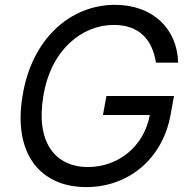

<svg xmlns="http://www.w3.org/2000/svg" viewBox="-20 -757 779 787"><path d="M594.1 -285.5C570 -155.2 463.4 -72.4 340.9 -72.4C205.3 -72.4 125.7 -174.7 157.7 -363.6C188.2 -552.6 316.1 -654.8 446 -654.8C550.4 -654.8 604.4 -595.2 619.3 -500H710.2C706.7 -640.6 604.4 -737.2 451.7 -737.2C264.9 -737.2 108.7 -593.8 72.4 -363.6C33.4 -133.5 139.9 9.9 333.8 9.9C506.4 9.9 646.3 -105.8 679 -285.5L693.2 -363.6H416.2L402 -285.5Z"/></svg>

Font: Riot Sans 2.0
Style: Italic
Weight: 400
Italic angle: -9.39999°
Designer: Rasmus Andersson
Foundry: rsms
Version: Version 3.006;hotconv 1.0.109;makeotfexe 2.5.65596